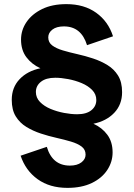

<svg xmlns="http://www.w3.org/2000/svg" viewBox="-20 -723 649 931"><path d="M307 188Q221 188 162.5 146Q104 104 80 32L207 -11Q234 80 319 80Q354 80 374.5 64.5Q395 49 395 27Q395 2 375.5 -12.5Q356 -27 324 -36.5Q292 -46 254 -54.5Q216 -63 178 -75.5Q140 -88 108 -107.5Q76 -127 56.5 -158.5Q37 -190 37 -239Q37 -299 75 -339Q113 -379 176 -392Q134 -411 108 -445.5Q82 -480 82 -531Q82 -577 108.5 -616Q135 -655 184 -679Q233 -703 302 -703Q388 -703 446.5 -661Q505 -619 528 -547L402 -504Q374 -595 290 -595Q254 -595 234 -579.5Q214 -564 214 -542Q214 -517 233.5 -502.5Q253 -488 285 -478.5Q317 -469 355 -460.5Q393 -452 431 -439.5Q469 -427 501 -407.5Q533 -388 552.5 -356.5Q572 -325 572 -276Q572 -216 534 -176Q496 -136 433 -123Q475 -104 500.5 -69.5Q526 -35 526 16Q526 62 500 101.5Q474 141 425 164.5Q376 188 307 188ZM354 -169Q399 -169 423 -188.5Q447 -208 447 -238Q447 -266 427 -286.5Q407 -307 376 -320Q345 -333 310.5 -339.5Q276 -346 248 -346Q203 -346 178.5 -326.5Q154 -307 154 -277Q154 -249 174 -228.5Q194 -208 225 -195Q256 -182 290.5 -175.5Q325 -169 354 -169Z"/></svg>

Font: Radio Canada Big SemiBold
Style: Regular
Weight: 600
Designer: Étienne Aubert Bonn
Foundry: Coppers and Brasses
Version: Version 1.001